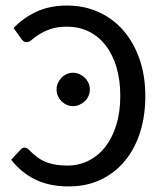

<svg xmlns="http://www.w3.org/2000/svg" viewBox="-20 -669 573 696"><path d="M20.5 0ZM68.8 -133.8Q73.2 -133.8 76.7 -132.1Q80.1 -130.4 84 -127Q98.6 -111.8 113 -100.8Q127.4 -89.8 144 -82.8Q160.6 -75.7 180.2 -72.3Q199.7 -68.8 224.6 -68.8Q264.6 -68.8 299.8 -85.9Q335 -103 360.6 -135.3Q386.2 -167.5 401.1 -214.4Q416 -261.2 416 -320.8Q416 -379.9 401.9 -426.5Q387.7 -473.1 362.1 -505.6Q336.4 -538.1 301 -555.2Q265.6 -572.3 223.1 -572.3Q187 -572.3 162.6 -563.5Q138.2 -554.7 121.8 -544.2Q105.5 -533.7 95.2 -524.9Q85 -516.1 77.1 -516.1Q69.8 -516.1 65.7 -519.3Q61.5 -522.5 58.6 -526.4L29.3 -567.4Q64.5 -604.5 112.5 -626.7Q160.6 -648.9 222.7 -648.9Q285.6 -648.9 338.1 -625Q390.6 -601.1 428 -557.6Q465.3 -514.2 486.1 -453.9Q506.8 -393.6 506.8 -320.8Q506.8 -248 487.3 -187.7Q467.8 -127.4 431.4 -84.2Q395 -41 344 -17.1Q293 6.8 230 6.8Q158.2 6.8 107.2 -18.6Q56.2 -43.9 20.5 -89.8L55.7 -127.9Q61.5 -133.8 68.8 -133.8ZM305.7 -344.2Q305.7 -332 300.8 -321Q295.9 -310.1 287.4 -302Q278.8 -293.9 267.8 -289.1Q256.8 -284.2 244.6 -284.2Q232.4 -284.2 221.7 -289.1Q210.9 -293.9 202.9 -302Q194.8 -310.1 189.9 -321Q185.1 -332 185.1 -344.2Q185.1 -356.9 189.9 -367.9Q194.8 -378.9 202.9 -387.2Q210.9 -395.5 221.7 -400.4Q232.4 -405.3 244.6 -405.3Q256.8 -405.3 267.8 -400.4Q278.8 -395.5 287.4 -387.2Q295.9 -378.9 300.8 -367.9Q305.7 -356.9 305.7 -344.2Z"/></svg>

Font: Carlito
Style: Regular
Weight: 400
Designer: Lukasz Dziedzic
Foundry: tyPoland Lukasz Dziedzic
Version: Version 1.103; Beta1; all basic design good, some composites